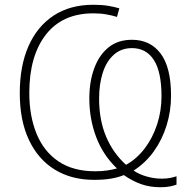

<svg xmlns="http://www.w3.org/2000/svg" viewBox="-20 -745 800 806"><path d="M698 -343Q698 -279 679.5 -219Q661 -159 626 -110Q591 -61 541 -29Q564 -13 596 -4Q628 5 659 5Q679 5 694 2Q709 -1 721 -5V30Q711 34 694 37.5Q677 41 654 41Q608 41 571 27.5Q534 14 500 -10Q475 0 445 5Q415 10 375 10Q280 10 210 -33Q140 -76 101.5 -157.5Q63 -239 63 -354Q63 -468 99.5 -551Q136 -634 205 -679.5Q274 -725 372 -725Q408 -725 434.5 -720.5Q461 -716 481 -710L471 -674Q452 -680 427 -684.5Q402 -689 372 -689Q242 -689 172.5 -599.5Q103 -510 103 -355Q103 -258 133.5 -183.5Q164 -109 225.5 -67.5Q287 -26 380 -26Q408 -26 431 -29.5Q454 -33 471 -38Q413 -93 384 -169Q355 -245 355 -332Q355 -402 375.5 -458Q396 -514 435.5 -546Q475 -578 534 -578Q611 -578 654.5 -520Q698 -462 698 -343ZM658 -341Q658 -443 626 -493Q594 -543 534 -543Q489 -543 458 -515.5Q427 -488 411.5 -440Q396 -392 396 -331Q396 -242 425 -172.5Q454 -103 509 -53Q554 -78 587.5 -122Q621 -166 639.5 -222.5Q658 -279 658 -341Z"/></svg>

Font: Noto Sans ExtraLight
Style: Regular
Weight: 200
Designer: Monotype Design Team
Foundry: Monotype Imaging Inc.
Version: Version 2.007